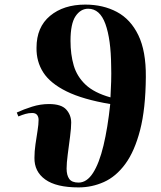

<svg xmlns="http://www.w3.org/2000/svg" viewBox="-20 -802 700 836"><path d="M322 14Q225 14 177 -20.5Q129 -55 130 -115Q130 -143 134.5 -174Q139 -205 143.5 -233Q148 -261 148 -280Q148 -293 141.5 -301.5Q135 -310 120 -310Q105 -310 91 -306Q77 -302 60 -295L53 -312Q83 -326 119.5 -337.5Q156 -349 193 -349Q247 -349 268.5 -325Q290 -301 290 -268Q290 -245 285 -206.5Q280 -168 275 -130Q270 -92 270 -68Q270 -39 281.5 -23Q293 -7 322 -7Q358 -7 385 -49Q412 -91 430.5 -168Q449 -245 460 -349Q341 -369 270 -404Q199 -439 168.5 -486.5Q138 -534 139 -594Q139 -684 198 -733Q257 -782 351 -782Q429 -782 489 -750Q549 -718 582.5 -648.5Q616 -579 615 -467Q614 -328 590 -235.5Q566 -143 525.5 -88Q485 -33 432.5 -9.5Q380 14 322 14ZM461 -378Q463 -410 464 -446.5Q465 -483 464 -515Q463 -631 439 -697.5Q415 -764 364 -764Q331 -764 309 -731.5Q287 -699 287 -624Q287 -565 301 -517Q315 -469 352.5 -433.5Q390 -398 461 -378Z"/></svg>

Font: Literata 72pt
Style: Bold Italic
Weight: 700
Italic angle: -2°
Designer: Latin by Veronika Burian and Jose Scaglione. Greek by Irene Vlachou. Cyrillic by Vera Evstafieva
Foundry: TypeTogether
Version: Version 3.002